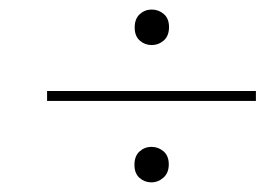

<svg xmlns="http://www.w3.org/2000/svg" viewBox="-20 -507 563 396"><path d="M292.5 -414.1Q278.8 -414.1 268.3 -423.3Q257.8 -432.6 257.8 -450.2Q257.8 -468.3 268.3 -477.8Q278.8 -487.3 293 -487.3Q307.1 -487.3 317.9 -478Q328.6 -468.8 328.6 -451.2Q328.6 -433.1 317.9 -423.6Q307.1 -414.1 292.5 -414.1ZM77.1 -298.8V-319.3H507.8V-298.8ZM292 -130.9Q278.3 -130.9 267.8 -140.1Q257.3 -149.4 257.3 -167Q257.3 -185.1 267.8 -194.6Q278.3 -204.1 292.5 -204.1Q306.6 -204.1 317.4 -194.8Q328.1 -185.5 328.1 -168Q328.1 -150.4 317.1 -140.6Q306.2 -130.9 292 -130.9Z"/></svg>

Font: Elstob ExtraLight
Style: Italic
Weight: 200
Italic angle: -20°
Designer: Peter S. Baker
Version: Version 1.015